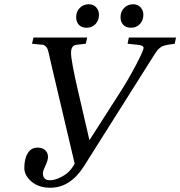

<svg xmlns="http://www.w3.org/2000/svg" viewBox="-20 -868 845 900"><path d="M545 -787Q545 -814 562 -831Q579 -848 604 -848Q626 -848 639 -833.5Q652 -819 652 -799Q652 -773 636 -755.5Q620 -738 594 -738Q571 -738 558 -751.5Q545 -765 545 -787ZM337 -787Q337 -814 354 -831Q371 -848 396 -848Q418 -848 431 -833.5Q444 -819 444 -799Q444 -773 428 -755.5Q412 -738 386 -738Q363 -738 350 -751.5Q337 -765 337 -787ZM94 -80Q94 -124 110 -150Q126 -176 156 -176Q179 -176 192 -164Q205 -152 205 -132Q205 -117 193 -91.5Q181 -66 181 -57Q181 -23 214 -23Q240 -23 273 -41.5Q306 -60 323 -89L330 -101L219 -572Q217 -582 213.5 -596.5Q210 -611 209 -617Q208 -623 205 -632Q202 -641 199.5 -644.5Q197 -648 193 -652Q189 -656 183.5 -657.5Q178 -659 170 -659L130 -663L137 -692H389L382 -663L339 -658Q313 -656 313 -620Q313 -582 348 -432L399 -212H400L546 -440Q582 -496 617.5 -563.5Q653 -631 653 -644Q653 -655 626 -658L578 -663L584 -692H805L799 -663Q792 -662 778.5 -660Q765 -658 761 -657Q757 -656 748 -653.5Q739 -651 736 -648.5Q733 -646 726.5 -641Q720 -636 715 -628.5Q710 -621 703 -611L373 -88Q309 12 216 12Q161 12 127.5 -17Q94 -46 94 -80Z"/></svg>

Font: Lingua Franca
Style: Italic
Weight: 400
Italic angle: -13°
Version: Version 1.19